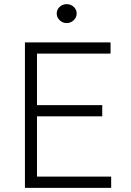

<svg xmlns="http://www.w3.org/2000/svg" viewBox="-20 -904 630 924"><path d="M100 0V-700H512V-646H158V-398H472V-344H158V-54H515V0ZM301 -793Q281 -793 267 -806.8Q253 -820.5 253 -839Q253 -858 267.2 -871Q281.5 -884 301 -884Q320.5 -884 334.8 -871Q349 -858 349 -839Q349 -820.5 334.8 -806.8Q320.5 -793 301 -793Z"/></svg>

Font: Geologica Roman Thin
Style: Regular
Weight: 250
Designer: Sindre Bremnes, Frode Helland
Foundry: Monokrom Skriftforlag AS
Version: Version 1.010;gftools[0.9.28]